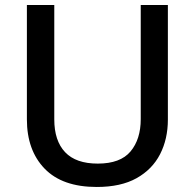

<svg xmlns="http://www.w3.org/2000/svg" viewBox="-20 -734 776 764"><path d="M648 -258Q648 -181 617 -120.5Q586 -60 523.5 -25Q461 10 365 10Q228 10 157.5 -63Q87 -136 87 -259V-714H196V-259Q196 -174 239 -128.5Q282 -83 369 -83Q459 -83 499.5 -131.5Q540 -180 540 -260V-714H648Z"/></svg>

Font: Noto Sans Lao Medium
Style: Regular
Weight: 500
Designer: Monotype Design Team
Foundry: Monotype Imaging Inc.
Version: Version 2.003; ttfautohint (v1.8.4.7-5d5b)